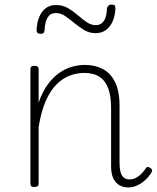

<svg xmlns="http://www.w3.org/2000/svg" viewBox="-20 -803 686 840"><path d="M541 17Q524 17 510 11Q496 5 486 -6.5Q476 -18 471 -35.5Q466 -53 466 -77V-331Q466 -381 454 -415Q442 -449 416 -466.5Q390 -484 347 -484Q317 -484 286 -472.5Q255 -461 228 -434.5Q201 -408 180.5 -362Q160 -316 149 -247V0Q149 8 144.5 11.5Q140 15 130 15Q121 15 117 11.5Q113 8 113 0V-500Q113 -508 117 -511.5Q121 -515 130 -515Q140 -515 144.5 -511.5Q149 -508 149 -500V-354Q166 -403 190 -435Q214 -467 241.5 -485.5Q269 -504 297 -511.5Q325 -519 351 -519Q395 -519 429 -501.5Q463 -484 483 -444.5Q503 -405 503 -340V-91Q503 -68 507 -52Q511 -36 520.5 -27Q530 -18 547 -18Q559 -18 570 -22.5Q581 -27 593 -37.5Q605 -48 617 -65Q621 -72 626 -72.5Q631 -73 638 -68Q643 -65 645 -60Q647 -55 643 -49Q631 -29 614 -14Q597 1 578.5 9Q560 17 541 17ZM157 -655Q140 -655 140 -673Q143 -723 165 -752Q187 -781 225 -781Q254 -781 276.5 -768Q299 -755 318.5 -738Q338 -721 358 -707Q378 -693 399 -693Q422 -693 434.5 -711.5Q447 -730 448 -766Q452 -783 467 -783Q478 -783 481.5 -779.5Q485 -776 485 -765Q482 -715 459 -686.5Q436 -658 398 -658Q371 -658 348.5 -671.5Q326 -685 305.5 -702Q285 -719 265.5 -732.5Q246 -746 224 -746Q201 -746 189 -727.5Q177 -709 175 -671Q174 -662 170.5 -658.5Q167 -655 157 -655Z"/></svg>

Font: Playwrite NG Modern Thin
Style: Regular
Weight: 250
Designer: Veronika Burian, José Scaglione
Foundry: TypeTogether
Version: Version 1.002